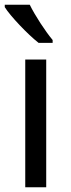

<svg xmlns="http://www.w3.org/2000/svg" viewBox="-21 -786 299 806"><path d="M104 -766H-1V-756C22 -719 95 -642 141 -606H200V-618C169 -655 126 -721 104 -766ZM173 0V-536H85V0Z"/></svg>

Font: Noto Sans Bhaiksuki
Style: Regular
Weight: 400
Designer: Monotype Design Team
Foundry: Monotype Imaging Inc.
Version: Version 2.002